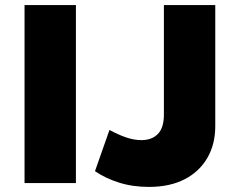

<svg xmlns="http://www.w3.org/2000/svg" viewBox="-20 -720 942 755"><path d="M76.5 0V-700H278.5V0ZM565.5 15Q501.5 15 447.8 -2Q394 -19 353.5 -47L410.5 -209Q446.5 -189.5 477.2 -179.2Q508 -169 536.5 -169Q577 -169 600.8 -193.2Q624.5 -217.5 624.5 -269V-700H826.5V-224Q826.5 -153.5 795.8 -99.8Q765 -46 706.8 -15.5Q648.5 15 565.5 15Z"/></svg>

Font: Geologica Roman Black
Style: Regular
Weight: 900
Designer: Sindre Bremnes, Frode Helland
Foundry: Monokrom Skriftforlag AS
Version: Version 1.010;gftools[0.9.28]